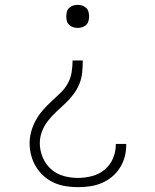

<svg xmlns="http://www.w3.org/2000/svg" viewBox="-20 -548 640 791"><path d="M300 -433Q290 -433 281 -436Q272 -439 265 -445.5Q258 -452 255.5 -461.5Q253 -471 253 -481Q253 -490 255.5 -499.5Q258 -509 265 -515.5Q272 -522 281 -525Q290 -528 300 -528Q310 -528 319 -525Q328 -522 335 -515.5Q342 -509 344.5 -499.5Q347 -490 347 -481Q347 -471 344.5 -461.5Q342 -452 335 -445.5Q328 -439 319 -436Q310 -433 300 -433ZM301 223Q276 223 250.5 219Q225 215 202 204.5Q179 194 160 177Q141 160 128 138.5Q115 117 108.5 92Q102 67 102 42Q102 17 109 -7.5Q116 -32 128 -53.5Q140 -75 156.5 -94Q173 -113 191.5 -130Q210 -147 228 -164Q246 -181 258.5 -203Q271 -225 275 -250Q279 -275 279 -299H321Q321 -274 318.5 -249Q316 -224 306.5 -201Q297 -178 281.5 -158Q266 -138 248 -121Q230 -104 211.5 -87Q193 -70 177.5 -50Q162 -30 153 -6.5Q144 17 144 42Q144 72 156 100.5Q168 129 190.5 149Q213 169 242 177Q271 185 301 185Q330 185 359 177.5Q388 170 410.5 151.5Q433 133 445 105.5Q457 78 457 49V45H500V50Q500 75 493.5 99Q487 123 473.5 144Q460 165 440.5 181Q421 197 398 206.5Q375 216 350.5 219.5Q326 223 301 223Z"/></svg>

Font: Iosevka Etoile Extralight
Style: Regular
Weight: 200
Designer: Belleve Invis
Foundry: Belleve Invis
Version: Version 22.1.2; ttfautohint (v1.8.4)